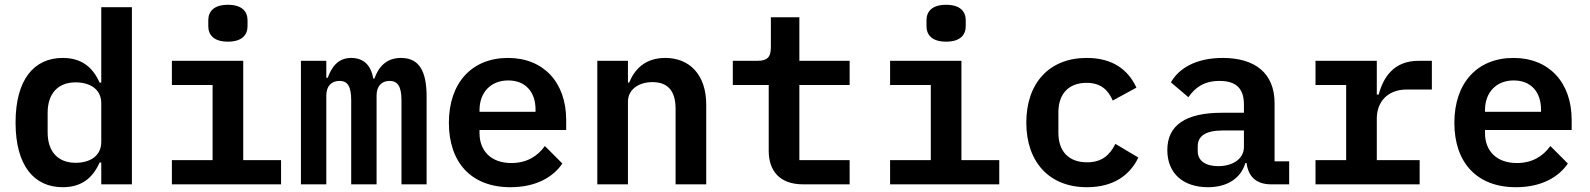

<svg xmlns="http://www.w3.org/2000/svg" viewBox="-20 -770 6640 802"><path d="M403 0H531V-740H403V-425H396C368 -488 322 -528 242 -528C123 -528 45 -439 45 -258C45 -76 124 12 242 12C322 12 368 -28 396 -91H403ZM296 -90C221 -90 179 -138 179 -217V-299C179 -378 221 -426 296 -426C355 -426 403 -398 403 -339V-177C403 -118 355 -90 296 -90Z M932 -596C992 -596 1014 -625 1014 -661V-685C1014 -721 992 -750 932 -750C872 -750 850 -721 850 -685V-661C850 -625 872 -596 932 -596ZM698 0H1154V-101H996V-516H698V-415H868V-101H698Z M1343 0V-371C1343 -412 1366 -432 1398 -432C1431 -432 1447 -411 1447 -351V0H1553V-371C1553 -412 1576 -432 1607 -432C1640 -432 1657 -411 1657 -351V0H1762V-366C1762 -473 1731 -528 1655 -528C1592 -528 1561 -489 1544 -442H1539C1530 -497 1499 -528 1447 -528C1392 -528 1365 -490 1349 -445H1343V-516H1237V0Z M2112 12C2221 12 2292 -32 2329 -87L2256 -160C2225 -117 2180 -89 2116 -89C2032 -89 1983 -139 1983 -214V-227H2345V-269C2345 -425 2251 -528 2102 -528C1951 -528 1855 -424 1855 -257C1855 -93 1947 12 2112 12ZM2103 -434C2174 -434 2217 -387 2217 -312V-303H1983V-310C1983 -385 2031 -434 2103 -434Z M2603 0V-345C2603 -400 2653 -427 2705 -427C2770 -427 2802 -390 2802 -315V0H2930V-333C2930 -458 2860 -528 2759 -528C2675 -528 2631 -481 2608 -425H2603V-516H2475V0Z M3529 0V-101H3319V-415H3529V-516H3319V-698H3200V-573C3200 -530 3184 -516 3143 -516H3041V-415H3191V-140C3191 -57 3236 0 3335 0Z M3932 -596C3992 -596 4014 -625 4014 -661V-685C4014 -721 3992 -750 3932 -750C3872 -750 3850 -721 3850 -685V-661C3850 -625 3872 -596 3932 -596ZM3698 0H4154V-101H3996V-516H3698V-415H3868V-101H3698Z M4520 12C4632 12 4700 -39 4735 -112L4639 -169C4616 -122 4582 -92 4521 -92C4442 -92 4401 -140 4401 -215V-301C4401 -377 4443 -424 4519 -424C4578 -424 4609 -394 4628 -350L4727 -404C4692 -479 4628 -528 4519 -528C4363 -528 4267 -423 4267 -258C4267 -93 4363 12 4520 12Z M5365 0V-96H5304V-339C5304 -464 5223 -528 5087 -528C4974 -528 4903 -483 4871 -426L4944 -364C4972 -404 5009 -432 5074 -432C5146 -432 5176 -398 5176 -333V-299H5085C4932 -299 4856 -247 4856 -143C4856 -46 4922 12 5026 12C5106 12 5163 -25 5182 -89H5187C5194 -33 5227 0 5290 0ZM5069 -76C5016 -76 4983 -98 4983 -139V-159C4983 -203 5018 -225 5088 -225H5176V-156C5176 -107 5130 -76 5069 -76Z M5475 0H5910V-101H5731V-275C5731 -346 5778 -396 5855 -396H5961V-516H5905C5802 -516 5758 -447 5739 -375H5731V-516H5475V-415H5603V-101H5475Z M6312 12C6421 12 6492 -32 6529 -87L6456 -160C6425 -117 6380 -89 6316 -89C6232 -89 6183 -139 6183 -214V-227H6545V-269C6545 -425 6451 -528 6302 -528C6151 -528 6055 -424 6055 -257C6055 -93 6147 12 6312 12ZM6303 -434C6374 -434 6417 -387 6417 -312V-303H6183V-310C6183 -385 6231 -434 6303 -434Z"/></svg>

Font: IBM Mono SemiBold
Style: Regular
Weight: 600
Monospace: yes
Designer: Mike Abbink, Paul van der Laan, Pieter van Rosmalen
Foundry: Bold Monday
Version: Version 2.3